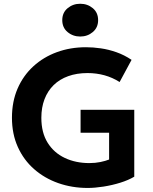

<svg xmlns="http://www.w3.org/2000/svg" viewBox="-20 -960 792 996"><path d="M435 15Q353.5 15 282 -10.2Q210.5 -35.5 156.8 -82.8Q103 -130 72.5 -197.5Q42 -265 42 -349.5Q42 -433 71.2 -500.5Q100.5 -568 153 -616Q205.5 -664 275.2 -689.5Q345 -715 426 -715Q463 -715 503 -709.2Q543 -703.5 583.8 -689.2Q624.5 -675 662.5 -649.5L600.5 -534.5Q563.5 -558 521.8 -569.5Q480 -581 434 -581Q378.5 -581 334 -565Q289.5 -549 258.5 -518.8Q227.5 -488.5 211 -445.5Q194.5 -402.5 194.5 -349Q194.5 -272 227 -219.8Q259.5 -167.5 316 -140.8Q372.5 -114 443.5 -114Q474.5 -114 501 -119.5Q527.5 -125 546 -132.5V-271.5H398V-390.5H676.5V-43.5Q646.5 -25.5 604 -12.2Q561.5 1 516.8 8Q472 15 435 15ZM396 -770.5Q358.5 -770.5 330.8 -793.5Q303 -816.5 303 -855.5Q303 -894.5 330.8 -917.5Q358.5 -940.5 396 -940.5Q434 -940.5 461.5 -917.5Q489 -894.5 489 -855.5Q489 -817 461.5 -793.8Q434 -770.5 396 -770.5Z"/></svg>

Font: Geologica SemiBold
Style: Regular
Weight: 600
Designer: Sindre Bremnes, Frode Helland
Foundry: Monokrom Skriftforlag AS
Version: Version 1.010;gftools[0.9.28]